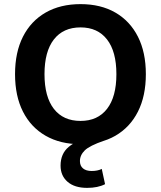

<svg xmlns="http://www.w3.org/2000/svg" viewBox="-20 -690 781 932"><path d="M371 -670Q469 -670 540 -629Q611 -588 649.5 -512Q688 -436 688 -330Q688 -224 649.5 -148Q611 -72 540 -31Q469 10 371 10Q273 10 201.5 -31Q130 -72 91.5 -148Q53 -224 53 -330Q53 -436 91.5 -512Q130 -588 201.5 -629Q273 -670 371 -670ZM371 -557Q287 -557 241.5 -498.5Q196 -440 196 -330Q196 -220 241.5 -161.5Q287 -103 371 -103Q454 -103 499.5 -161.5Q545 -220 545 -330Q545 -440 499.5 -498.5Q454 -557 371 -557ZM403 222Q342 222 308 192.5Q274 163 274 114Q274 56 313.5 23Q353 -10 427 -28L485 -7Q415 17 391.5 40Q368 63 368 92Q368 115 383 127.5Q398 140 425 140Q454 140 474 130L490 204Q455 222 403 222Z"/></svg>

Font: Work Sans SemiBold
Style: Regular
Weight: 600
Designer: Wei Huang
Foundry: Wei Huang
Version: Version 2.010; ttfautohint (v1.8.3)